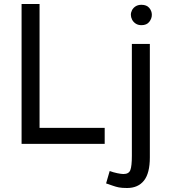

<svg xmlns="http://www.w3.org/2000/svg" viewBox="-20 -720 854 961"><path d="M88 -700H178V-80H504V0H88ZM529 136Q548 143 567.5 147Q587 151 598 151Q625 151 632.5 131Q640 111 640 59V-500H730V68Q730 147 700.5 184Q671 221 616 221Q590 221 575 218Q560 215 546 210Q532 205 511 198ZM635 -646Q635 -658 641 -669.5Q647 -681 659 -688.5Q671 -696 688 -696Q714 -696 727 -680.5Q740 -665 740 -646Q740 -627 727 -610.5Q714 -594 688 -594Q671 -594 659 -602Q647 -610 641 -622Q635 -634 635 -646Z"/></svg>

Font: Moderustic
Style: Regular
Weight: 400
Designer: Tural Alisoy
Foundry: TAFT Foundry
Version: Version 2.120